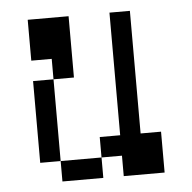

<svg xmlns="http://www.w3.org/2000/svg" viewBox="-43 -543 585 585"><g transform="rotate(-5 250.0 -250.0)"><path d="M125 -62.5V0H250V-62.5ZM125 -62.5Q125 -62.5 125 -312.5H62.5Q62.5 -312.5 62.5 -62.5ZM312.5 -62.5V0H437.5Q437.5 0 437.5 -125H375Q375 -125 375 -500H312.5Q312.5 -500 312.5 -125H250V-62.5ZM125 -312.5H187.5V-500H62.5Q62.5 -500 62.5 -375H125Z"/></g></svg>

Font: BFUnifontExMono
Style: Regular
Weight: 500
Version: Version 15.0.06